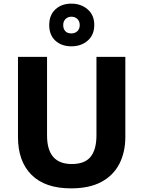

<svg xmlns="http://www.w3.org/2000/svg" viewBox="-20 -1027 789 1057"><path d="M670 -274Q670 -189 637 -125Q604 -61 538 -25.5Q472 10 371 10Q228 10 153.5 -64.5Q79 -139 79 -272V-714H239V-281Q239 -124 375 -124Q447 -124 479 -164Q511 -204 511 -282V-714H670ZM373 -772Q319 -772 285 -803Q251 -834 251 -889Q251 -944 285 -975.5Q319 -1007 373 -1007Q426 -1007 462.5 -975.5Q499 -944 499 -890Q499 -835 463 -803.5Q427 -772 373 -772ZM373 -843Q393 -843 406 -855.5Q419 -868 419 -889Q419 -910 406 -922.5Q393 -935 373 -935Q354 -935 341 -922.5Q328 -910 328 -889Q328 -868 339.5 -855.5Q351 -843 373 -843Z"/></svg>

Font: Noto Sans Oriya
Style: Bold
Weight: 700
Designer: Amélie Bonet and Sol Matas
Foundry: Google LLC
Version: Version 2.006; ttfautohint (v1.8.4.7-5d5b)